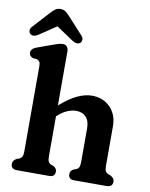

<svg xmlns="http://www.w3.org/2000/svg" viewBox="-99 -1007 844 1079"><g transform="rotate(10 322.5 -467.5)"><path d="M237 -708.5V-398.5Q290 -445 334 -465.5Q378 -486 417 -486Q481 -486 521.5 -444.5Q562 -403 562 -336V-109.5Q562 -89.5 567.2 -80.8Q572.5 -72 582 -67.5L596 -62.5Q607 -56.5 613 -49.2Q619 -42 619 -30.5Q619 0 584 0H399Q367 0 367 -30.5Q367 -49 386 -59L401.5 -64.5Q411.5 -69 416.2 -78.2Q421 -87.5 421 -109.5V-301Q421 -343 400.2 -364.8Q379.5 -386.5 344.5 -386.5Q321.5 -386.5 295.2 -376Q269 -365.5 241 -340L237 -337V-109.5Q237 -87.5 241.8 -78.2Q246.5 -69 256.5 -64.5L271.5 -59Q290.5 -49 290.5 -30.5Q290.5 0 258.5 0H74Q39 0 39 -30.5Q39 -50.5 61.5 -62.5L76 -67.5Q85.5 -72 90.8 -80.8Q96 -89.5 96 -109.5V-598Q96 -616 90.5 -623.2Q85 -630.5 75.5 -634L52.5 -636Q31 -644.5 31 -664Q31 -686 61.5 -697.5L147 -728.5Q165.5 -735 178.8 -739.2Q192 -743.5 205 -743.5Q220 -743.5 228.5 -733.8Q237 -724 237 -708.5ZM60 -770.5Q31.5 -753 14.5 -767.5Q8 -773.5 7 -785Q6 -796.5 17.5 -809L100 -899.5Q114.5 -915.5 127 -925.2Q139.5 -935 158 -935Q176.5 -935 188.8 -925.2Q201 -915.5 215.5 -899.5L298 -809Q309.5 -796.5 308.5 -785Q307.5 -773.5 301 -767.5Q284 -753 255.5 -770.5L157.5 -836Z"/></g></svg>

Font: Fraunces 9pt S100 SemiBold
Style: Regular
Weight: 600
Version: Version 1.000; ttfautohint (v1.8.3)